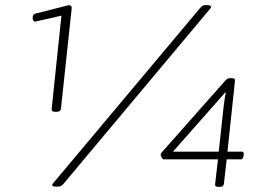

<svg xmlns="http://www.w3.org/2000/svg" viewBox="-20 -723 1005 747"><path d="M195 -288Q179 -288 181 -299L219 -662L117 -639Q111 -639 109 -644Q107 -649 107 -653Q107 -668 118 -670L248 -703Q252 -703 256 -699.5Q260 -696 259 -691L217 -299Q215 -288 200 -288ZM197 3Q183 3 183 -3Q183 -7 190 -14L757 -690Q764 -698 768 -700.5Q772 -703 779 -703H787Q801 -703 801 -696Q801 -692 795 -686L228 -9Q222 -2 218 0.5Q214 3 204 3ZM830 4Q815 4 817 -7L828 -103H617Q613 -103 609 -110Q605 -117 605 -122Q605 -126 618 -140L858 -411Q865 -419 878 -419Q889 -419 892 -416.5Q895 -414 894 -407L865 -133H921Q930 -133 928 -121L927 -115Q925 -103 918 -103H862L851 -7Q849 4 835 4ZM859 -362 856 -363 653 -133H831L850 -308Q852 -320 854 -337.5Q856 -355 859 -362Z"/></svg>

Font: Asap Expanded Expanded Thin
Style: Italic
Weight: 100
Width: 7
Italic angle: -6°
Designer: Pablo Cosgaya
Foundry: Omnibus-Type
Version: Version 3.001; ttfautohint (v1.8.4.7-5d5b)